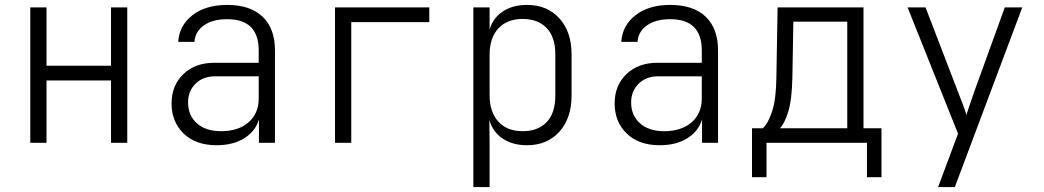

<svg xmlns="http://www.w3.org/2000/svg" viewBox="-20 -580 4240 780"><path d="M103 0V-550H169V-313H431V-550H497V0H431V-253H169V0Z M860 10Q775 10 726 -37.5Q677 -85 677 -160Q677 -233 725 -279Q773 -325 851 -325H1031V-375Q1031 -502 903 -502Q844 -502 808.5 -477Q773 -452 770 -410H704Q708 -476 761.5 -518Q815 -560 903 -560Q997 -560 1047 -512Q1097 -464 1097 -376V0H1032V-95Q1018 -47 972.5 -18.5Q927 10 860 10ZM878 -47Q948 -47 989.5 -83Q1031 -119 1031 -180V-270H854Q805 -270 774.5 -240Q744 -210 744 -164Q744 -111 780 -79Q816 -47 878 -47Z M1341 0V-550H1724V-490H1407V0Z M1903 180V-550H1969V-460Q1982 -506 2022 -533Q2062 -560 2121 -560Q2203 -560 2252.5 -505.5Q2302 -451 2302 -359V-192Q2302 -100 2252.5 -45Q2203 10 2121 10Q2062 10 2021.5 -17.5Q1981 -45 1968 -93L1969 8V180ZM2103 -47Q2165 -47 2200.5 -83.5Q2236 -120 2236 -192V-359Q2236 -430 2200.5 -466.5Q2165 -503 2103 -503Q2040 -503 2004.5 -464.5Q1969 -426 1969 -357V-194Q1969 -125 2004.5 -86Q2040 -47 2103 -47Z M2660 10Q2575 10 2526 -37.5Q2477 -85 2477 -160Q2477 -233 2525 -279Q2573 -325 2651 -325H2831V-375Q2831 -502 2703 -502Q2644 -502 2608.5 -477Q2573 -452 2570 -410H2504Q2508 -476 2561.5 -518Q2615 -560 2703 -560Q2797 -560 2847 -512Q2897 -464 2897 -376V0H2832V-95Q2818 -47 2772.5 -18.5Q2727 10 2660 10ZM2678 -47Q2748 -47 2789.5 -83Q2831 -119 2831 -180V-270H2654Q2605 -270 2574.5 -240Q2544 -210 2544 -164Q2544 -111 2580 -79Q2616 -47 2678 -47Z M3035 140V-59H3079Q3102 -81 3117.5 -130Q3133 -179 3134 -264L3139 -550H3488V-59H3561V140H3502V0H3094V140ZM3148 -59H3422V-492H3203L3199 -264Q3197 -174 3182 -125.5Q3167 -77 3148 -59Z M3791 180 3872 -37 3667 -550H3740L3873 -204Q3883 -179 3892.5 -153.5Q3902 -128 3906 -113Q3911 -128 3919.5 -154Q3928 -180 3937 -205L4062 -550H4133L3859 180Z"/></svg>

Font: JetBrains Mono NL ExtraLight
Style: Regular
Weight: 200
Designer: Philipp Nurullin, Konstantin Bulenkov
Foundry: JetBrains
Version: Version 2.304; ttfautohint (v1.8.4.7-5d5b)